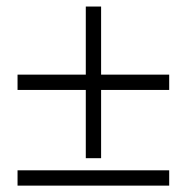

<svg xmlns="http://www.w3.org/2000/svg" viewBox="-20 -534 586 602"><path d="M510.5 0H35V48H510.5ZM297 -300V-513.5H249V-300H35V-252H249V-38H297V-252H510.5V-300Z"/></svg>

Font: Overused Grotesk Light
Style: Regular
Weight: 300
Designer: RandomMaerks
Version: Version 0.005